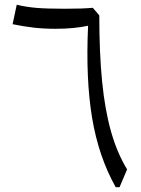

<svg xmlns="http://www.w3.org/2000/svg" viewBox="-20 -775 582 795"><path d="M391.1 -711.4Q391.1 -556.2 402.8 -437.5Q414.6 -318.8 439.9 -229.7Q465.3 -140.6 506.3 -73.7L475.1 0H459Q388.2 -126 361.3 -287.4Q334.5 -448.7 344.7 -668.5Q287.6 -655.8 209.5 -655.8Q161.6 -655.8 119.4 -660.6Q77.1 -665.5 32.2 -674.8L49.3 -755.4Q87.4 -746.1 130.6 -742.4Q173.8 -738.8 247.6 -738.8Q285.6 -738.8 313.7 -739.7Q341.8 -740.7 364.3 -742.7Z"/></svg>

Font: Pinar-DS1-FD Regular
Style: Regular
Weight: 400
Designer: Amin Abedi
Version: Version 3.000